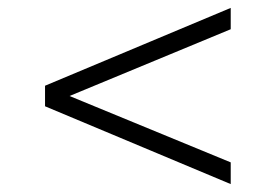

<svg xmlns="http://www.w3.org/2000/svg" viewBox="-20 -586 698 486"><path d="M94 -317V-369L564 -566V-512L156 -343L564 -175V-120Z"/></svg>

Font: Overpass ExtraLight
Style: Regular
Weight: 200
Designer: Delve Withrington, Thomas Jockin
Foundry: Delve Fonts
Version: Version 3.000;DELV;Overpass